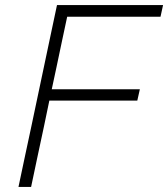

<svg xmlns="http://www.w3.org/2000/svg" viewBox="-20 -733 660 753"><path d="M52.5 0Q65 -60.5 77 -116Q89 -171.5 103 -237.5L152.5 -472Q167 -540 179 -597.5Q191 -654.5 203.5 -713H619.5L609.5 -667.5H243.5Q233 -619 222.8 -570.5Q212.5 -522 201 -467L183 -383H528.5L518.5 -338.5H173.5L152.5 -237.5Q138.5 -172 126.5 -116Q114.5 -60 102 0Z"/></svg>

Font: Heraclito ExtraLight
Style: Italic
Weight: 200
Italic angle: -12°
Designer: Kostas Bartsokas (font) & Cristiano Sobral (main changes)
Foundry: Kostas Bartsokas (font) & Cristiano Sobral (main changes)
Version: Version 1.00;July 8, 2020;FontCreator 13.0.0.2655 64-bit